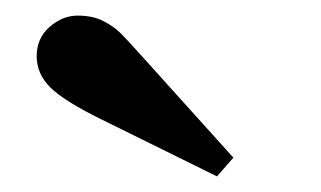

<svg xmlns="http://www.w3.org/2000/svg" viewBox="-20 -785 411 246"><path d="M160 -715 279 -583 258 -559 110 -632Q63 -655 45 -672.5Q27 -690 27 -713Q27 -736 43.5 -750.5Q60 -765 79.5 -765Q99 -765 112.5 -758Q126 -751 134.5 -742.5Q143 -734 160 -715Z"/></svg>

Font: Croissant One
Style: Regular
Weight: 400
Designer: Eduardo Rodriguez Tunni
Foundry: Eduardo Rodriguez Tunni
Version: Version 1.001